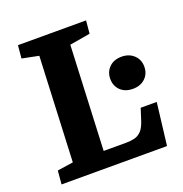

<svg xmlns="http://www.w3.org/2000/svg" viewBox="-127 -811 877 922"><g transform="rotate(-20 312.0 -350.0)"><path d="M38 -69 119 -81 143 -617 58 -634 64 -700H412L406 -634L301 -616L277 -82H390Q414 -82 434 -86.5Q454 -91 470 -107.5Q486 -124 497 -160L515 -216H597L571 0H32ZM425 -396Q425 -431 448.5 -454.5Q472 -478 512 -478Q550 -478 574.5 -455Q599 -432 599 -396Q599 -360 575 -337Q551 -314 512 -314Q472 -314 448.5 -337Q425 -360 425 -396Z"/></g></svg>

Font: Literata 12pt
Style: Bold Italic
Weight: 700
Italic angle: -2°
Designer: Latin by Veronika Burian and Jose Scaglione. Greek by Irene Vlachou. Cyrillic by Vera Evstafieva
Foundry: TypeTogether
Version: Version 3.002